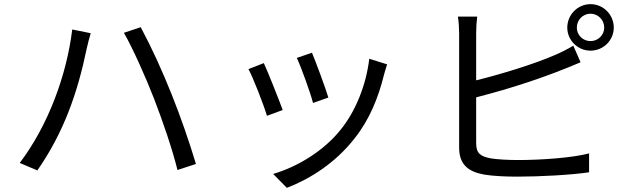

<svg xmlns="http://www.w3.org/2000/svg" viewBox="-20 -830 3040 925"><path d="M722 -355C763 -249 810 -113 835 -11L924 -40C858 -259 766 -497 658 -699L577 -672C620 -597 682 -458 722 -355ZM75 -45 160 -9C287 -192 353 -380 398 -597C403 -618 410 -648 417 -670L328 -688C301 -466 211 -224 75 -45Z M1483 -576 1410 -551C1431 -506 1477 -379 1488 -334L1562 -360C1549 -404 1500 -536 1483 -576ZM1845 -520 1759 -547C1744 -419 1692 -292 1621 -205C1539 -102 1412 -26 1296 8L1362 75C1474 32 1596 -45 1688 -163C1760 -253 1803 -360 1830 -470C1834 -483 1838 -499 1845 -520ZM1251 -526 1177 -497C1197 -462 1251 -324 1266 -272L1342 -300C1323 -352 1271 -483 1251 -526Z M2713 -697C2713 -636 2763 -586 2825 -586C2887 -586 2937 -636 2937 -697C2937 -759 2887 -810 2825 -810C2763 -810 2713 -759 2713 -697ZM2759 -697C2759 -734 2788 -764 2825 -764C2861 -764 2891 -734 2891 -697C2891 -661 2861 -632 2825 -632C2788 -632 2759 -661 2759 -697ZM2279 -750H2186C2190 -727 2192 -693 2192 -669V-119C2192 -38 2235 -3 2312 11C2353 18 2413 21 2472 21C2581 21 2731 13 2818 0V-91C2735 -69 2582 -59 2476 -59C2427 -59 2375 -62 2344 -67C2295 -77 2274 -90 2274 -141V-361C2446 -405 2614 -460 2777 -530L2742 -610C2714 -593 2684 -578 2654 -565C2550 -520 2392 -472 2274 -443V-669C2274 -697 2276 -727 2279 -750Z"/></svg>

Font: DAIFUKU Sans JP
Style: Regular
Weight: 400
Designer: Original font ‘Source Han Sans JP’ : Ryoko NISHIZUKA  (kana, bopomofo & ideographs); Paul D. Hunt (Latin, Greek & Cyrill
Foundry: Daifuku
Version: Version 1.001